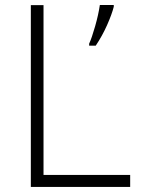

<svg xmlns="http://www.w3.org/2000/svg" viewBox="-20 -734 553 754"><path d="M101.1 0V-713.9H150.9V-46.9H491.2V0ZM330.1 -562.5Q340.3 -584.5 353.5 -630.6Q366.7 -676.8 372.1 -714.4H426.8V-707.5Q419.4 -678.2 400.6 -635.7Q381.8 -593.3 356 -554.7H330.1Z"/></svg>

Font: JBL Sans
Style: Light
Weight: 300
Version: Version 1.10